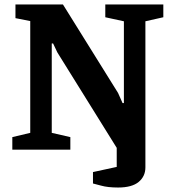

<svg xmlns="http://www.w3.org/2000/svg" viewBox="-20 -668 769 857"><path d="M507 169Q461 169 431 160.5Q401 152 395 151V100L501 77V-113H629V79Q629 119 599 144Q569 169 507 169ZM35 0V-56L115 -75V-574L49 -587V-648H261L507 -253L527 -208H533V-573L450 -591V-648H709V-591L629 -573V0H506L236 -434L217 -474H211V-75L294 -56V0Z"/></svg>

Font: Faustina
Style: Bold
Weight: 700
Designer: Alfonso Garcia
Foundry: http://www.omnibus-type.com
Version: Version 1.200